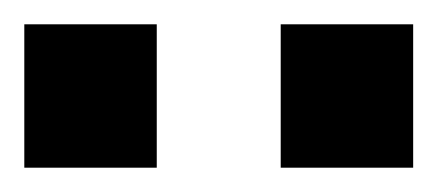

<svg xmlns="http://www.w3.org/2000/svg" viewBox="-44 -750 360 158"><path d="M-24 -612V-730H85V-612ZM187 -612V-730H296V-612Z"/></svg>

Font: TitilliumText22L Rg
Style: Bold
Weight: 700
Designer: Campivisivi
Foundry: Campivisivi
Version: 1.000